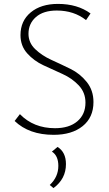

<svg xmlns="http://www.w3.org/2000/svg" viewBox="-20 -684 558 984"><path d="M418 -158Q418 -210 383.5 -246.5Q349 -283 300 -305Q251 -327 202.5 -349.5Q154 -372 119.5 -410.5Q85 -449 85 -504Q85 -577 137.5 -620.5Q190 -664 277 -664Q377 -664 444 -615L421 -581Q359 -630 271 -630Q202 -630 164 -596.5Q126 -563 126 -511Q126 -465 160.5 -432Q195 -399 243.5 -377Q292 -355 341 -331Q390 -307 424.5 -264Q459 -221 459 -161Q459 -82 403.5 -37.5Q348 7 255 7Q129 7 55 -64L82 -99Q152 -27 262 -27Q335 -27 376.5 -62.5Q418 -98 418 -158ZM254 280 235 264Q279 223 279 166Q279 114 246 93L275 69Q318 96 318 157Q318 233 254 280Z"/></svg>

Font: EauTestSC Light
Style: Regular
Weight: 300
Designer: Christian Thalmann (Catharsis Fonts)
Version: Version 0.001;PS 000.001;hotconv 1.0.88;makeotf.lib2.5.64775